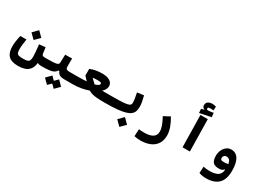

<svg xmlns="http://www.w3.org/2000/svg" viewBox="-20 -1812 4143 3033"><g transform="rotate(30 2051.0 -295.5)"><path d="M266.1 187Q143.1 187 88.4 132.3Q33.7 77.6 33.7 -38.6Q33.7 -86.4 41.5 -138.2Q49.3 -189.9 62 -241.7H173.3Q165.5 -190.9 159.9 -145Q154.3 -99.1 154.3 -65.4Q154.3 -18.1 161.6 6.3Q168.9 30.8 194.8 39.3Q220.7 47.9 276.4 47.9Q328.6 47.9 355.5 39.1Q382.3 30.3 391.8 6.6Q401.4 -17.1 401.4 -61.5Q401.4 -100.6 396.2 -155Q391.1 -209.5 382.8 -275.4L496.1 -287.6Q500 -263.7 503.2 -237.5Q506.3 -211.4 508.8 -191.4Q511.7 -169.4 517.1 -158.2Q522.5 -147 538.1 -143.1Q553.7 -139.2 585.9 -139.2Q622.6 -139.2 622.6 -75.7Q622.6 -34.2 610.1 -14.6Q597.7 4.9 580.1 4.9Q540.5 4.9 513.7 -10.3Q503.9 71.3 467.5 113.8Q431.2 156.2 378.4 171.6Q325.7 187 266.1 187ZM274.4 -291 185.1 -380.4 274.4 -470.2 363.8 -380.4Z M580.1 4.9 585.9 -139.2Q667 -139.2 713.9 -142.1Q760.7 -145 782.7 -151.6Q804.7 -158.2 811.3 -169.7Q817.9 -181.2 818.4 -198.7L822.8 -340.3L948.2 -342.3L946.8 -206.5Q946.8 -178.2 952.6 -163.6Q958.5 -148.9 975.8 -144Q993.2 -139.2 1028.3 -139.2H1171.9Q1208.5 -139.2 1208.5 -75.7Q1208.5 -34.2 1196 -14.6Q1183.6 4.9 1166 4.9H1007.3Q947.3 4.9 916.7 -13.4Q886.2 -31.7 872.6 -69.8H854Q838.9 -42.5 811.8 -26.1Q784.7 -9.8 730.7 -2.4Q676.8 4.9 580.1 4.9ZM935.1 217.8 874 156.7 813 217.8 727.1 132.3 813 45.9 874 107.4 935.1 45.9 1021 132.3Z M1164.1 4.9 1171.9 -139.2Q1210.4 -139.2 1250.5 -140.6Q1290.5 -142.1 1328.6 -145Q1296.9 -177.2 1263.7 -215.3V-335.4Q1306.2 -353.5 1360.4 -364.7Q1414.6 -376 1481.4 -376Q1574.7 -376 1623.8 -342.3Q1672.9 -308.6 1672.9 -254.9Q1672.9 -223.6 1657.2 -194.6Q1641.6 -165.5 1613.3 -139.6Q1641.1 -139.2 1677 -139.2Q1712.9 -139.2 1758.8 -139.2Q1797.4 -139.2 1806.9 -120.8Q1816.4 -102.5 1816.4 -67.9Q1816.4 -26.4 1803.5 -10.7Q1790.5 4.9 1751 4.9Q1662.6 4.9 1605.5 0.7Q1548.3 -3.4 1511 -13.9Q1473.6 -24.4 1443.4 -43.5Q1379.4 -20.5 1307.4 -7.8Q1235.4 4.9 1164.1 4.9ZM1460 -165.5Q1496.6 -175.3 1518.3 -189.5Q1540 -203.6 1540 -223.1Q1540 -234.9 1526.9 -241.5Q1513.7 -248 1465.8 -248Q1443.4 -248 1421.6 -246.3Q1399.9 -244.6 1379.9 -242.2Q1406.7 -215.3 1422.6 -200.7Q1438.5 -186 1458.5 -167Q1459.5 -166 1460 -165.5Z M1752 4.9Q1737.8 4.9 1730.7 -13.2Q1723.6 -31.2 1723.6 -75.7Q1723.6 -115.2 1734.6 -127.2Q1745.6 -139.2 1757.8 -139.2Q1862.3 -139.2 1930.4 -141.6Q1998.5 -144 2038.6 -149.7Q2078.6 -155.3 2097.9 -164.6Q2117.2 -173.8 2122.8 -187Q2128.4 -200.2 2128.4 -218.3Q2128.4 -247.6 2122.1 -290Q2115.7 -332.5 2103 -391.1L2223.1 -406.7Q2238.3 -347.2 2246.6 -302.2Q2254.9 -257.3 2254.9 -211.4Q2254.9 -168.5 2243.4 -133.8Q2231.9 -99.1 2201.7 -73Q2171.4 -46.9 2115 -29.8Q2058.6 -12.7 1969.7 -3.9Q1880.9 4.9 1752 4.9ZM2133.8 220.2 2044.4 130.9 2133.8 41 2223.1 130.9Z M2530.3 239.7Q2491.2 239.7 2466.6 236.6Q2441.9 233.4 2414.6 227.1L2420.9 97.2Q2448.7 99.6 2468.3 101.3Q2487.8 103 2520.5 103Q2614.3 103 2669.7 70.6Q2725.1 38.1 2725.1 -34.2Q2725.1 -83.5 2704.3 -139.9Q2683.6 -196.3 2643.6 -270.5L2757.3 -330.6Q2804.2 -252 2830.1 -178Q2856 -104 2856 -38.1Q2856 55.2 2814.2 116.9Q2772.5 178.7 2699 209.2Q2625.5 239.7 2530.3 239.7Z M3159.7 0 3149.4 -584.5H3283.2L3293.5 0ZM3114.3 -599.6 3108.9 -672.9 3159.7 -685.1V-690.9Q3119.6 -703.1 3119.6 -748.5Q3119.6 -790.5 3150.4 -810.8Q3181.2 -831.1 3229 -831.1Q3246.1 -831.1 3264.9 -827.6Q3283.7 -824.2 3295.9 -819.3L3292 -749Q3265.6 -752.4 3246.1 -752.4Q3217.8 -752.4 3204.3 -747.8Q3190.9 -743.2 3190.9 -727.5Q3190.9 -713.9 3198.5 -709.5Q3206.1 -705.1 3222.2 -705.1Q3237.8 -705.1 3265.1 -709.5Q3292.5 -713.9 3314.5 -717.8L3321.3 -642.6Z M3723.6 239.3Q3689 239.3 3654.1 233.4Q3619.1 227.5 3593.8 216.8L3601.1 98.6Q3629.9 104.5 3656 107.9Q3682.1 111.3 3714.8 111.3Q3803.7 111.3 3856.7 83.3Q3909.7 55.2 3920.9 -26.9H3905.3Q3897 -12.2 3877.4 -3.7Q3857.9 4.9 3822.8 4.9Q3741.2 4.9 3711.7 -34.2Q3682.1 -73.2 3682.1 -149.9Q3682.1 -204.1 3703.1 -251Q3724.1 -297.9 3761.5 -326.7Q3798.8 -355.5 3847.7 -355.5Q3934.1 -355.5 3979 -282.2Q4023.9 -209 4023.9 -71.8Q4023.9 92.3 3946 165.8Q3868.2 239.3 3723.6 239.3ZM3918.9 -131.8Q3909.7 -185.5 3887.2 -204.1Q3864.7 -222.7 3840.3 -222.7Q3810.5 -222.7 3794.2 -205.8Q3777.8 -189 3777.8 -163.1Q3777.8 -143.6 3790 -133.5Q3802.2 -123.5 3844.2 -123.5Q3864.7 -123.5 3882.3 -125.7Q3899.9 -127.9 3918.9 -131.8Z"/></g></svg>

Font: Cascadia Code PL
Style: Bold
Weight: 700
Monospace: yes
Designer: Aaron Bell
Foundry: Saja Typeworks
Version: Version 2404.023; ttfautohint (v1.8.4)